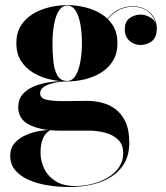

<svg xmlns="http://www.w3.org/2000/svg" viewBox="-20 -490 665 770"><path d="M257.5 260Q212.5 260 170.2 253Q128 246 94.2 231Q60.5 216 40.8 192.2Q21 168.5 21 135Q21 103.5 39.2 83.2Q57.5 63 84.2 51.5Q111 40 137.5 35.5Q164 31 181 31H182.5Q160.5 44 151.5 67Q142.5 90 142.5 122Q142.5 154.5 157 185.5Q171.5 216.5 202.2 236.2Q233 256 282 256Q316 256 349.8 247.5Q383.5 239 411.8 222.5Q440 206 457 181.2Q474 156.5 474 124Q474 89.5 453.5 70Q433 50.5 401.5 42.2Q370 34 337.5 34Q327 34 304 34Q281 34 258 34Q235 34 224 34Q147.5 34 100.2 11.8Q53 -10.5 53 -60.5Q53 -91 70.2 -111.2Q87.5 -131.5 116 -143.5Q144.5 -155.5 179.2 -160.5Q214 -165.5 249.5 -165.5V-163.5Q235.5 -163.5 217 -161.2Q198.5 -159 181.2 -153.5Q164 -148 152.5 -138.8Q141 -129.5 141 -116Q141 -96 166 -90.2Q191 -84.5 232 -84.5Q249.5 -84.5 266.8 -84.8Q284 -85 300.2 -85.2Q316.5 -85.5 330.5 -85.5Q358.5 -85.5 388 -78.2Q417.5 -71 442.5 -52.8Q467.5 -34.5 483 -1.8Q498.5 31 498.5 82Q498.5 129 479.8 162.8Q461 196.5 427.5 218Q394 239.5 350.5 249.8Q307 260 257.5 260ZM249.5 -163.5Q214.5 -163.5 178.5 -172Q142.5 -180.5 112.5 -198.8Q82.5 -217 64 -246.2Q45.5 -275.5 45.5 -317Q45.5 -358.5 64 -387.5Q82.5 -416.5 112.5 -434.5Q142.5 -452.5 178.5 -461Q214.5 -469.5 249.5 -469.5Q285 -469.5 320.5 -461Q356 -452.5 385.5 -434.5Q415 -416.5 433 -387.5Q451 -358.5 451 -317Q451 -275.5 433 -246.2Q415 -217 385.5 -198.8Q356 -180.5 320.5 -172Q285 -163.5 249.5 -163.5ZM249.5 -165.5Q270.5 -165.5 283.5 -187.5Q296.5 -209.5 302.5 -244Q308.5 -278.5 308.5 -317Q308.5 -357.5 302.5 -392Q296.5 -426.5 283.5 -447Q270.5 -467.5 249.5 -467.5Q229 -467.5 216 -447Q203 -426.5 196.8 -392Q190.5 -357.5 190.5 -317Q190.5 -278.5 194 -244Q197.5 -209.5 210 -187.5Q222.5 -165.5 249.5 -165.5ZM543.5 -309.5Q519 -309.5 499.8 -326Q480.5 -342.5 480.5 -372.5Q480.5 -403.5 500.2 -417.5Q520 -431.5 543.5 -431.5Q565.5 -431.5 586.8 -417.5Q608 -403.5 608 -377H607Q607 -409 582 -436Q557 -463 510.5 -463Q488 -463 462.5 -452.5Q437 -442 416.2 -417.5Q395.5 -393 385.5 -350.5L384 -351Q394 -395 415.5 -420Q437 -445 462.5 -455Q488 -465 510.5 -465Q542.5 -465 564.5 -452Q586.5 -439 597.8 -418.8Q609 -398.5 609 -377Q609 -339.5 588.5 -324.5Q568 -309.5 543.5 -309.5Z"/></svg>

Font: Bodoni Moda 96pt
Style: Bold
Weight: 700
Version: Version 2.005